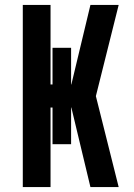

<svg xmlns="http://www.w3.org/2000/svg" viewBox="-20 -755 540 775"><path d="M72 0V-735H184V-414H192V-562H267V-414H268L345 -735H459L367 -367L459 0H345L268 -321H267V-173H192V-321H184V0Z"/></svg>

Font: Iosevka Term Curly Heavy
Style: Regular
Weight: 900
Designer: Belleve Invis
Foundry: Belleve Invis
Version: Version 32.3.0